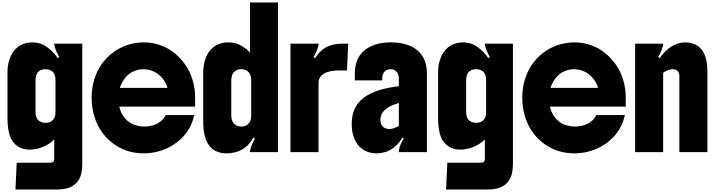

<svg xmlns="http://www.w3.org/2000/svg" viewBox="-20 -1220 5744 1540"><path d="M104 300 114 85H385Q415 85 415 55V-102Q401 -88 384 -75Q367 -62 346 -52Q322 -40 304 -34Q286 -28 263 -24Q241 -20 219 -20Q183 -20 155.5 -30Q128 -40 106 -59Q61 -97 48 -176Q44 -196 42 -218Q40 -240 40 -265V-639Q40 -685 50 -723Q60 -761 76 -788Q92 -816 116.5 -837.5Q141 -859 172 -869Q187 -874 204 -877Q221 -880 239 -880Q260 -880 283 -875.5Q306 -871 327 -861Q348 -850 368.5 -833.5Q389 -817 406 -800Q424 -781 443 -753L455 -763Q450 -772 443 -784.5Q436 -797 432 -808Q428 -817 423.5 -830Q419 -843 417 -853Q415 -863 415 -870H640V100Q640 180 608 228Q576 276 512 292Q480 300 440 300ZM425 -320V-580Q425 -611 412 -633Q405 -645 394 -651.5Q383 -658 374 -661Q361 -665 345 -665Q332 -665 318 -661.5Q304 -658 295 -651Q285 -643 278.5 -633.5Q272 -624 269 -610Q265 -594 265 -580V-320Q265 -289 278 -267Q285 -255 296 -248.5Q307 -242 317 -239Q329 -235 345 -235Q358 -235 372 -238.5Q386 -242 396 -250Q405 -257 411.5 -266.5Q418 -276 422 -291Q425 -306 425 -320Z M1545 -438V-365H937Q943 -335 956.5 -309.5Q970 -284 987 -266Q1006 -246 1027 -233Q1048 -220 1078 -213Q1091 -209 1105.5 -207Q1120 -205 1136 -205Q1184 -205 1224 -221Q1264 -237 1289 -266Q1295 -273 1300 -281Q1305 -289 1309 -297H1538Q1524 -235 1497 -189Q1470 -143 1437 -112Q1399 -74 1351.5 -47Q1304 -20 1248 -5Q1221 2 1192 6Q1163 10 1133 10Q1056 10 993.5 -12.5Q931 -35 882 -73Q775 -155 735 -292Q715 -360 715 -438Q715 -513 736 -582Q757 -651 795 -705Q834 -760 886.5 -799Q939 -838 1002 -859Q1066 -880 1135 -880Q1202 -880 1266 -857.5Q1330 -835 1379 -795Q1430 -753 1467.5 -699Q1505 -645 1525 -577Q1545 -511 1545 -438ZM941 -515H1324Q1308 -568 1270 -606Q1233 -643 1183 -658Q1170 -661 1157 -663Q1144 -665 1130 -665Q1079 -665 1032 -638Q1015 -628 996.5 -610Q978 -592 963 -565Q949 -540 941 -515Z M2210 0H1985Q1985 -6 1986.5 -15.5Q1988 -25 1993 -39Q1998 -52 2001 -61Q2004 -70 2013 -86Q2016 -91 2019 -96.5Q2022 -102 2025 -107L2013 -117Q2002 -95 1984 -73.5Q1966 -52 1947 -38Q1927 -22 1903 -11Q1879 0 1854 4Q1841 7 1827 8.5Q1813 10 1799 10Q1610 10 1610 -243V-630Q1610 -728 1647 -790Q1664 -819 1688 -839Q1712 -859 1746 -870Q1776 -880 1812 -880Q1828 -880 1849.5 -876.5Q1871 -873 1886 -868Q1908 -858 1920.5 -850.5Q1933 -843 1953 -829Q1969 -816 1985 -798V-1200H2210ZM1995 -296V-574Q1995 -607 1982 -631Q1978 -638 1967.5 -647.5Q1957 -657 1944 -661Q1931 -665 1915 -665Q1901 -665 1888 -661.5Q1875 -658 1865 -649Q1855 -641 1848.5 -631.5Q1842 -622 1839 -605Q1835 -589 1835 -574V-296Q1835 -263 1848 -240Q1852 -232 1862.5 -222.5Q1873 -213 1887 -209Q1899 -205 1915 -205Q1929 -205 1942 -208.5Q1955 -212 1966 -221Q1975 -229 1981.5 -238.5Q1988 -248 1992 -265Q1995 -281 1995 -296Z M2310 -870H2535Q2535 -859 2533 -850.5Q2531 -842 2526 -828Q2521 -813 2520 -810Q2519 -807 2516.5 -803.5Q2514 -800 2507 -783Q2502 -772 2495 -763L2507 -753Q2523 -777 2538.5 -795Q2554 -813 2578 -830Q2618 -858 2674 -866Q2700 -870 2734 -870H2773L2763 -655H2700Q2621 -655 2579 -630Q2535 -603 2535 -556V0H2310Z M2801 -226Q2801 -278 2815 -321.5Q2829 -365 2859 -400Q2889 -435 2933.5 -459.5Q2978 -484 3039 -502Q3070 -511 3105 -517.5Q3140 -524 3179 -529V-595Q3179 -605 3175.5 -617.5Q3172 -630 3167 -637Q3161 -645 3154 -651.5Q3147 -658 3135 -662Q3123 -665 3113 -665Q3104 -665 3091.5 -662Q3079 -659 3072 -653Q3056 -641 3050 -620Q3046 -608 3046 -598V-575H2826V-634Q2826 -678 2838.5 -718Q2851 -758 2875 -788Q2924 -847 3016 -870Q3038 -875 3063.5 -877.5Q3089 -880 3116 -880Q3253 -880 3329 -815Q3404 -750 3404 -634V0H3179Q3179 -9 3181 -21.5Q3183 -34 3186 -43Q3190 -54 3194.5 -64.5Q3199 -75 3205 -87Q3210 -96 3219 -107L3207 -117Q3191 -89 3174.5 -70.5Q3158 -52 3139 -37Q3121 -22 3099.5 -11.5Q3078 -1 3051 4Q3039 7 3026.5 8.5Q3014 10 3001 10Q2968 10 2936.5 0.5Q2905 -9 2877 -32Q2852 -51 2835 -81.5Q2818 -112 2810 -147Q2805 -165 2803 -185Q2801 -205 2801 -226ZM3031 -260Q3031 -245 3034.5 -232.5Q3038 -220 3043 -214Q3056 -194 3078 -189Q3090 -185 3101 -185Q3135 -185 3179 -210V-395Q3149 -385 3125 -375Q3101 -365 3083 -351Q3067 -339 3054.5 -325Q3042 -311 3037 -294Q3031 -276 3031 -260Z M3558 300 3568 85H3839Q3869 85 3869 55V-102Q3855 -88 3838 -75Q3821 -62 3800 -52Q3776 -40 3758 -34Q3740 -28 3717 -24Q3695 -20 3673 -20Q3637 -20 3609.5 -30Q3582 -40 3560 -59Q3515 -97 3502 -176Q3498 -196 3496 -218Q3494 -240 3494 -265V-639Q3494 -685 3504 -723Q3514 -761 3530 -788Q3546 -816 3570.5 -837.5Q3595 -859 3626 -869Q3641 -874 3658 -877Q3675 -880 3693 -880Q3714 -880 3737 -875.5Q3760 -871 3781 -861Q3802 -850 3822.5 -833.5Q3843 -817 3860 -800Q3878 -781 3897 -753L3909 -763Q3904 -772 3897 -784.5Q3890 -797 3886 -808Q3882 -817 3877.5 -830Q3873 -843 3871 -853Q3869 -863 3869 -870H4094V100Q4094 180 4062 228Q4030 276 3966 292Q3934 300 3894 300ZM3879 -320V-580Q3879 -611 3866 -633Q3859 -645 3848 -651.5Q3837 -658 3828 -661Q3815 -665 3799 -665Q3786 -665 3772 -661.5Q3758 -658 3749 -651Q3739 -643 3732.5 -633.5Q3726 -624 3723 -610Q3719 -594 3719 -580V-320Q3719 -289 3732 -267Q3739 -255 3750 -248.5Q3761 -242 3771 -239Q3783 -235 3799 -235Q3812 -235 3826 -238.5Q3840 -242 3850 -250Q3859 -257 3865.5 -266.5Q3872 -276 3876 -291Q3879 -306 3879 -320Z M4999 -438V-365H4391Q4397 -335 4410.5 -309.5Q4424 -284 4441 -266Q4460 -246 4481 -233Q4502 -220 4532 -213Q4545 -209 4559.5 -207Q4574 -205 4590 -205Q4638 -205 4678 -221Q4718 -237 4743 -266Q4749 -273 4754 -281Q4759 -289 4763 -297H4992Q4978 -235 4951 -189Q4924 -143 4891 -112Q4853 -74 4805.5 -47Q4758 -20 4702 -5Q4675 2 4646 6Q4617 10 4587 10Q4510 10 4447.5 -12.5Q4385 -35 4336 -73Q4229 -155 4189 -292Q4169 -360 4169 -438Q4169 -513 4190 -582Q4211 -651 4249 -705Q4288 -760 4340.5 -799Q4393 -838 4456 -859Q4520 -880 4589 -880Q4656 -880 4720 -857.5Q4784 -835 4833 -795Q4884 -753 4921.5 -699Q4959 -645 4979 -577Q4999 -511 4999 -438ZM4395 -515H4778Q4762 -568 4724 -606Q4687 -643 4637 -658Q4624 -661 4611 -663Q4598 -665 4584 -665Q4533 -665 4486 -638Q4469 -628 4450.5 -610Q4432 -592 4417 -565Q4403 -540 4395 -515Z M5074 -870H5299Q5299 -866 5297 -853.5Q5295 -841 5292 -834Q5288 -823 5284 -812Q5280 -801 5272 -786Q5269 -780 5266 -774.5Q5263 -769 5259 -763L5271 -753Q5290 -781 5307 -798.5Q5324 -816 5345 -833Q5364 -848 5387 -859Q5410 -870 5432 -875Q5443 -877 5454.5 -878.5Q5466 -880 5478 -880Q5508 -880 5537.5 -870.5Q5567 -861 5589 -842Q5633 -802 5647 -730Q5650 -712 5652 -692Q5654 -672 5654 -650V0H5429V-610Q5429 -622 5427 -628.5Q5425 -635 5419 -646Q5415 -652 5407 -657Q5399 -662 5393 -663Q5383 -665 5375 -665Q5367 -665 5360 -663.5Q5353 -662 5345 -660Q5336 -658 5330 -654.5Q5324 -651 5314 -646Q5310 -644 5306.5 -641.5Q5303 -639 5299 -636V0H5074Z"/></svg>

Font: Boldonse
Style: Regular
Weight: 400
Designer: Universitype Foundry
Foundry: Universitype Foundry
Version: Version 1.000; ttfautohint (v1.8.4.7-5d5b)